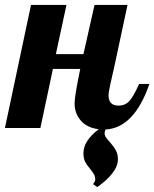

<svg xmlns="http://www.w3.org/2000/svg" viewBox="-58 -520 627 780"><path d="M371 6Q367 13 367 21Q367 30 372 37.5Q377 45 388 57Q404 75 412.5 90.5Q421 106 421 127Q421 155 398.5 184Q376 213 337 240L320 228Q329 217 329 209Q329 198 324.5 189.5Q320 181 309 167Q295 151 288 137.5Q281 124 281 102Q281 52 343 5Q295 -1 270 -30.5Q245 -60 245 -100Q245 -129 268 -240H157L106 0H-38L68 -500H212L169 -300H281L326 -500H460L407 -252Q397 -209 390 -177Q383 -145 383 -133Q383 -91 423 -91Q451 -91 468 -110Q485 -129 507 -179H549Q487 0 371 6Z"/></svg>

Font: Lobster
Style: Regular
Weight: 400
Designer: Impallari Type
Foundry: Impallari Type
Version: Version 2.100